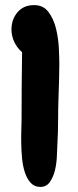

<svg xmlns="http://www.w3.org/2000/svg" viewBox="-20 -736 310 760"><path d="M214.8 -481.4Q214.8 -451.2 213.9 -420.9Q212.9 -390.6 211.9 -360.4Q210 -310.5 210 -261.2Q210 -211.9 207 -162.1Q206.1 -145.5 205.1 -117.7Q204.1 -89.8 197.8 -63Q191.4 -36.1 177.7 -16.1Q164.1 3.9 139.6 3.9Q116.2 3.9 101.6 -12.2Q86.9 -28.3 78.6 -53.2Q70.3 -78.1 67.4 -108.9Q64.5 -139.6 64 -169.4Q63.5 -199.2 64.5 -224.6Q65.4 -250 65.4 -263.7Q65.4 -330.1 65.9 -396.5Q66.4 -462.9 67.4 -529.3Q47.9 -545.9 36.6 -569.8Q25.4 -593.8 25.4 -619.1Q25.4 -659.2 49.3 -687.5Q73.2 -715.8 115.2 -715.8Q151.4 -715.8 171.9 -688.5Q192.4 -661.1 201.7 -623Q210.9 -585 212.9 -545.4Q214.8 -505.9 214.8 -481.4Z"/></svg>

Font: Chewy
Style: Regular
Weight: 400
Designer: Squid
Foundry: Font Diner, Inc DBA Sideshow
Version: Version 1.000